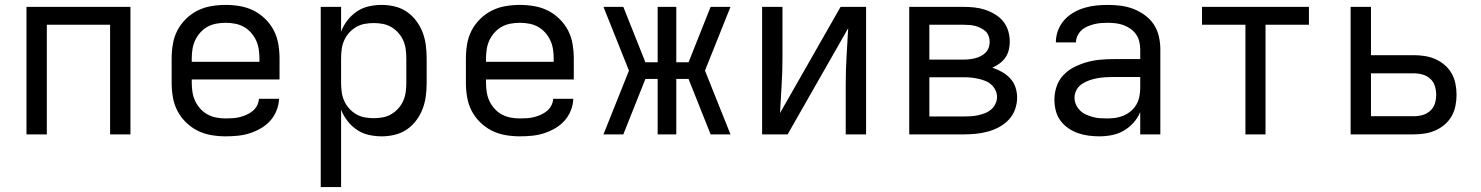

<svg xmlns="http://www.w3.org/2000/svg" viewBox="-20 -548 6040 783"><path d="M88 0V-520H512V0H429V-447H171V0Z M900 8Q871 8 841.5 3Q812 -2 786 -15Q760 -28 738.5 -49Q717 -70 703.5 -96Q690 -122 685 -151.5Q680 -181 680 -210V-310Q680 -339 685 -368.5Q690 -398 703.5 -424Q717 -450 738.5 -471Q760 -492 786 -505Q812 -518 841.5 -523Q871 -528 900 -528Q929 -528 958.5 -523Q988 -518 1014 -505Q1040 -492 1061.5 -471Q1083 -450 1096.5 -424Q1110 -398 1115 -368.5Q1120 -339 1120 -310V-224H762V-210Q762 -191 765 -172Q768 -153 776 -136Q784 -119 797 -104.5Q810 -90 827 -81Q844 -72 862.5 -68.5Q881 -65 900 -65Q915 -65 929.5 -66Q944 -67 958 -70.5Q972 -74 985.5 -80Q999 -86 1010 -95Q1021 -104 1028 -117Q1035 -130 1036 -145H1118Q1117 -120 1107.5 -96.5Q1098 -73 1081.5 -55Q1065 -37 1043.5 -24.5Q1022 -12 998.5 -4.5Q975 3 950 5.5Q925 8 900 8ZM762 -296H1038V-310Q1038 -329 1035 -348Q1032 -367 1024 -384Q1016 -401 1003 -415.5Q990 -430 973.5 -439Q957 -448 938 -451.5Q919 -455 900 -455Q881 -455 862 -451.5Q843 -448 826.5 -439Q810 -430 797 -415.5Q784 -401 776 -384Q768 -367 765 -348Q762 -329 762 -310Z M1288 215V-520H1371V-419Q1380 -443 1396.5 -464.5Q1413 -486 1435 -501Q1457 -516 1483.5 -522Q1510 -528 1537 -528Q1564 -528 1590.5 -521.5Q1617 -515 1639 -500Q1661 -485 1677.5 -463Q1694 -441 1703.5 -416Q1713 -391 1716.5 -364Q1720 -337 1720 -310V-210Q1720 -183 1716.5 -156Q1713 -129 1703.5 -104Q1694 -79 1677.5 -57Q1661 -35 1639 -20Q1617 -5 1590.5 1.5Q1564 8 1537 8Q1510 8 1483.5 2Q1457 -4 1435 -19Q1413 -34 1396.5 -55.5Q1380 -77 1371 -101V215ZM1504 -66Q1523 -66 1541.5 -69.5Q1560 -73 1576 -82.5Q1592 -92 1604.5 -106Q1617 -120 1624.5 -137Q1632 -154 1634.5 -172.5Q1637 -191 1637 -210V-310Q1637 -329 1634.5 -347.5Q1632 -366 1624.5 -383Q1617 -400 1604.5 -414Q1592 -428 1576 -437.5Q1560 -447 1541.5 -450.5Q1523 -454 1504 -454Q1485 -454 1466.5 -450.5Q1448 -447 1432 -437.5Q1416 -428 1403.5 -414Q1391 -400 1383.5 -383Q1376 -366 1373.5 -347.5Q1371 -329 1371 -310V-210Q1371 -191 1373.5 -172.5Q1376 -154 1383.5 -137Q1391 -120 1403.5 -106Q1416 -92 1432 -82.5Q1448 -73 1466.5 -69.5Q1485 -66 1504 -66Z M2100 8Q2071 8 2041.5 3Q2012 -2 1986 -15Q1960 -28 1938.5 -49Q1917 -70 1903.5 -96Q1890 -122 1885 -151.5Q1880 -181 1880 -210V-310Q1880 -339 1885 -368.5Q1890 -398 1903.5 -424Q1917 -450 1938.5 -471Q1960 -492 1986 -505Q2012 -518 2041.5 -523Q2071 -528 2100 -528Q2129 -528 2158.5 -523Q2188 -518 2214 -505Q2240 -492 2261.5 -471Q2283 -450 2296.5 -424Q2310 -398 2315 -368.5Q2320 -339 2320 -310V-224H1962V-210Q1962 -191 1965 -172Q1968 -153 1976 -136Q1984 -119 1997 -104.5Q2010 -90 2027 -81Q2044 -72 2062.5 -68.5Q2081 -65 2100 -65Q2115 -65 2129.5 -66Q2144 -67 2158 -70.5Q2172 -74 2185.5 -80Q2199 -86 2210 -95Q2221 -104 2228 -117Q2235 -130 2236 -145H2318Q2317 -120 2307.5 -96.5Q2298 -73 2281.5 -55Q2265 -37 2243.5 -24.5Q2222 -12 2198.5 -4.5Q2175 3 2150 5.5Q2125 8 2100 8ZM1962 -296H2238V-310Q2238 -329 2235 -348Q2232 -367 2224 -384Q2216 -401 2203 -415.5Q2190 -430 2173.5 -439Q2157 -448 2138 -451.5Q2119 -455 2100 -455Q2081 -455 2062 -451.5Q2043 -448 2026.5 -439Q2010 -430 1997 -415.5Q1984 -401 1976 -384Q1968 -367 1965 -348Q1962 -329 1962 -310Z M2441 0 2545 -260 2441 -520H2522L2612 -294H2662V-520H2738V-294H2788L2878 -520H2959L2855 -260L2959 0H2878L2788 -226H2738V0H2662V-226H2612L2522 0Z M3088 0V-520H3171V-312Q3171 -256 3167.5 -199.5Q3164 -143 3161 -87L3408 -520H3512V0H3429V-208Q3429 -264 3432.5 -320.5Q3436 -377 3439 -433L3192 0Z M3688 0V-520H3911Q3933 -520 3955 -517.5Q3977 -515 3998 -508Q4019 -501 4038 -489.5Q4057 -478 4071 -461Q4085 -444 4091.5 -422Q4098 -400 4098 -378Q4098 -361 4094 -344.5Q4090 -328 4080.5 -314Q4071 -300 4057 -289.5Q4043 -279 4027 -272Q4048 -265 4066.5 -254.5Q4085 -244 4099.5 -228.5Q4114 -213 4121 -192.5Q4128 -172 4128 -150Q4128 -126 4119.5 -102Q4111 -78 4094 -60Q4077 -42 4055 -30Q4033 -18 4009 -11.5Q3985 -5 3960.5 -2.5Q3936 0 3911 0ZM3770 -305H3911Q3923 -305 3935 -306.5Q3947 -308 3958.5 -311Q3970 -314 3980.5 -319.5Q3991 -325 3999.5 -333.5Q4008 -342 4012 -353.5Q4016 -365 4016 -377Q4016 -389 4012 -400.5Q4008 -412 3999.5 -420Q3991 -428 3980 -433.5Q3969 -439 3958 -442Q3947 -445 3935 -446Q3923 -447 3911 -447H3770ZM3770 -73H3911Q3925 -73 3940 -74Q3955 -75 3969 -78Q3983 -81 3997 -86.5Q4011 -92 4022 -101.5Q4033 -111 4039.5 -124.5Q4046 -138 4046 -152Q4046 -167 4039.5 -180.5Q4033 -194 4022 -203.5Q4011 -213 3997 -218.5Q3983 -224 3969 -227Q3955 -230 3940.5 -231.5Q3926 -233 3911 -233H3770Z M4463 8Q4441 8 4418.5 5Q4396 2 4375 -5.5Q4354 -13 4335.5 -26Q4317 -39 4304 -57Q4291 -75 4285.5 -97Q4280 -119 4280 -142Q4280 -169 4289 -195.5Q4298 -222 4317 -242Q4336 -262 4361 -274.5Q4386 -287 4412.5 -294.5Q4439 -302 4466.5 -304.5Q4494 -307 4521 -307H4630V-347Q4630 -363 4626 -379Q4622 -395 4613 -408Q4604 -421 4590.5 -430.5Q4577 -440 4562 -445.5Q4547 -451 4531 -453Q4515 -455 4499 -455Q4485 -455 4470.5 -454Q4456 -453 4442.5 -449.5Q4429 -446 4415.5 -440.5Q4402 -435 4391.5 -425.5Q4381 -416 4374.5 -403Q4368 -390 4368 -376V-375H4286V-377Q4286 -401 4295 -424.5Q4304 -448 4320 -466Q4336 -484 4357.5 -496.5Q4379 -509 4402.5 -516Q4426 -523 4450 -525.5Q4474 -528 4499 -528Q4525 -528 4551.5 -524.5Q4578 -521 4602.5 -511.5Q4627 -502 4649 -486Q4671 -470 4685.5 -448Q4700 -426 4706 -399.5Q4712 -373 4712 -347V0H4630V-91Q4620 -67 4602.5 -47.5Q4585 -28 4562.5 -15Q4540 -2 4514.5 3Q4489 8 4463 8ZM4495 -65Q4513 -65 4530 -67.5Q4547 -70 4563 -77Q4579 -84 4592.5 -95.5Q4606 -107 4614.5 -122Q4623 -137 4626.5 -154.5Q4630 -172 4630 -189V-234H4521Q4505 -234 4488 -233Q4471 -232 4454.5 -229Q4438 -226 4422.5 -220.5Q4407 -215 4393 -206Q4379 -197 4370.5 -182Q4362 -167 4362 -150Q4362 -135 4368 -121.5Q4374 -108 4384.5 -97.5Q4395 -87 4408.5 -81Q4422 -75 4436.5 -71Q4451 -67 4465.5 -66Q4480 -65 4495 -65Z M5059 0V-447H4882V-520H5318V-447H5141V0Z M5488 0V-520H5571V-323H5746Q5768 -323 5790.5 -319.5Q5813 -316 5833.5 -307Q5854 -298 5871.5 -283Q5889 -268 5900 -248.5Q5911 -229 5915.5 -206.5Q5920 -184 5920 -161Q5920 -139 5915.5 -116.5Q5911 -94 5900 -74.5Q5889 -55 5871.5 -40Q5854 -25 5833.5 -16Q5813 -7 5790.5 -3.5Q5768 0 5746 0ZM5746 -74Q5764 -74 5781.5 -79Q5799 -84 5812.5 -96Q5826 -108 5831.5 -125.5Q5837 -143 5837 -161Q5837 -179 5831.5 -197Q5826 -215 5812.5 -227Q5799 -239 5781.5 -244Q5764 -249 5746 -249H5571V-74Z"/></svg>

Font: Iosevka Extended
Style: Regular
Weight: 400
Width: 7
Monospace: yes
Designer: Belleve Invis
Foundry: Belleve Invis
Version: Version 32.5.0; ttfautohint (v1.8.4)